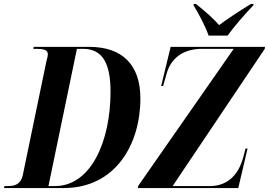

<svg xmlns="http://www.w3.org/2000/svg" viewBox="-52 -951 1360 971"><path d="M1003 -771H1099C1134 -819 1179 -871 1229 -924L1230 -931H1217C1151 -891 1094 -852 1056 -824C1029 -855 993 -888 939 -931H928L927 -924C949 -889 987 -818 1003 -771ZM-32 0H270C532 0 658 -221 658 -453C658 -623 567 -714 399 -714H119L116 -704H132C167 -704 190 -699 190 -677C190 -668 186 -654 182 -638L63 -64C52 -17 21 -10 -15 -10H-29ZM645 0H1153L1200 -200H1190L1178 -155C1156 -73 1104 -10 1009 -10H821L1287 -704L1288 -714H811L763 -516H773L791 -580C817 -670 890 -704 969 -704H1130L647 -11ZM226 -10H193L337 -704H368C467 -704 507 -630 507 -487C507 -238 409 -10 226 -10Z"/></svg>

Font: Noto Serif Display Condensed
Style: Bold Italic
Weight: 700
Width: 3
Italic angle: -12°
Designer: Monotype Design Team
Foundry: Monotype Imaging Inc.
Version: Version 2.009